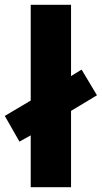

<svg xmlns="http://www.w3.org/2000/svg" viewBox="-33 -780 424 800"><path d="M95 0H263V-318L371 -383L307 -490L263 -463V-760H95V-361L-13 -297L48 -190L95 -216Z"/></svg>

Font: Noto Sans Arabic UI XBd
Style: Regular
Weight: 800
Designer: Monotype Design Team, Nadine Chahine and Nizar Qandah
Foundry: Monotype Imaging Inc.
Version: Version 2.010